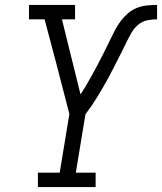

<svg xmlns="http://www.w3.org/2000/svg" viewBox="-20 -755 654 775"><path d="M133 0V-58H221L260 -295L204 -511L160 -677H97V-735H283V-677H230L305 -374Q317 -392 327.5 -410Q338 -428 348.5 -446.5Q359 -465 369 -484Q379 -503 388.5 -521.5Q398 -540 407.5 -559Q417 -578 426 -597Q435 -616 445 -635Q455 -654 468 -671Q481 -688 497.5 -702Q514 -716 533.5 -723.5Q553 -731 573.5 -733Q594 -735 614 -735V-677Q594 -677 574 -673Q554 -669 537.5 -655Q521 -641 510.5 -622.5Q500 -604 491 -585.5Q482 -567 472.5 -548Q463 -529 453.5 -510.5Q444 -492 434.5 -473.5Q425 -455 415 -436.5Q405 -418 394.5 -400Q384 -382 373 -364Q362 -346 350 -328.5Q338 -311 325 -294L286 -58H366V0Z"/></svg>

Font: Iosevka Slab Light Extended
Style: Italic
Weight: 300
Width: 7
Italic angle: -9°
Monospace: yes
Designer: Belleve Invis
Foundry: Belleve Invis
Version: Version 11.1.0; ttfautohint (v1.8.3)